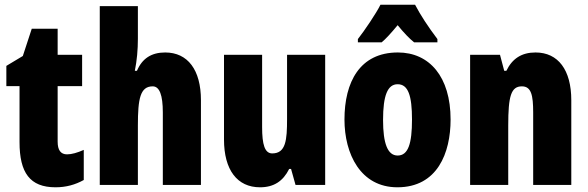

<svg xmlns="http://www.w3.org/2000/svg" viewBox="-20 -786 2497 816"><path d="M265 -130C238 -130 225 -148 225 -184V-420H329V-553H225V-664H115L77 -548L7 -506V-420H63V-182C63 -52 107 10 216 10C261 10 300 -1 336 -21V-149C309 -137 285 -130 265 -130Z M566 -621V-760H404V0H566V-253C566 -367 576 -419 629 -419C658 -419 672 -382 672 -308V0H834V-360C834 -489 778 -563 682 -563C623 -563 584 -537 562 -485H553C562 -529 566 -575 566 -621Z M1362 -553H1200V-280C1200 -191 1195 -134 1137 -134C1105 -134 1094 -172 1094 -246V-553H932V-193C932 -64 988 10 1085 10C1144 10 1183 -16 1209 -68H1217L1236 0H1362Z M1744 -766H1597C1580 -731 1528 -654 1501 -620V-606H1602C1619 -620 1642 -645 1670 -679C1697 -646 1720 -622 1740 -606H1839V-620C1799 -673 1767 -722 1744 -766ZM1895 -278C1895 -460 1805 -563 1671 -563C1509 -563 1444 -437 1444 -278C1444 -132 1512 10 1669 10C1839 10 1895 -136 1895 -278ZM1608 -276C1608 -380 1627 -428 1670 -428C1715 -428 1731 -379 1731 -278C1731 -176 1715 -125 1670 -125C1627 -125 1608 -177 1608 -276Z M2256 -563C2197 -563 2157 -537 2132 -485H2123L2105 -553H1978V0H2140V-253C2140 -378 2152 -419 2198 -419C2238 -419 2246 -381 2246 -308V0H2408V-360C2408 -489 2352 -563 2256 -563Z"/></svg>

Font: Noto Sans Arabic ExtCond Blk
Style: Regular
Weight: 900
Width: 2
Designer: Monotype Design Team, Nadine Chahine, Nizar Qandah and Khaled Hosny
Foundry: Monotype Imaging Inc.
Version: Version 2.012